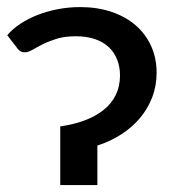

<svg xmlns="http://www.w3.org/2000/svg" viewBox="-20 -536 504 556"><path d="M1 -434Q16 -452 38.8 -467Q61.5 -482 89 -492.8Q116.5 -503.5 148 -509.5Q179.5 -515.5 212 -515.5Q261.5 -515.5 302.5 -501.8Q343.5 -488 372.5 -463Q401.5 -438 417.5 -403Q433.5 -368 433.5 -325.5Q433.5 -287.5 420.8 -254.2Q408 -221 385.2 -194Q362.5 -167 331 -146.8Q299.5 -126.5 262 -114.5V0H154.5V-170Q193.5 -175.5 225.5 -187.5Q257.5 -199.5 280.2 -217.8Q303 -236 315.2 -261Q327.5 -286 327.5 -317.5Q327.5 -342.5 319.2 -363.5Q311 -384.5 295 -399.5Q279 -414.5 255 -422.8Q231 -431 199.5 -431Q167.5 -431 144.2 -423.8Q121 -416.5 103.8 -407.8Q86.5 -399 74 -391.8Q61.5 -384.5 51.5 -384.5Q38.5 -384.5 31.5 -394.5Z"/></svg>

Font: Lato 2
Style: Regular
Weight: 600
Designer: Lukasz Dziedzic with Adam Twardoch and Botio Nikoltchev
Foundry: tyPoland Lukasz Dziedzic
Version: Version 2.015; 2015-08-06; http://www.latofonts.com/